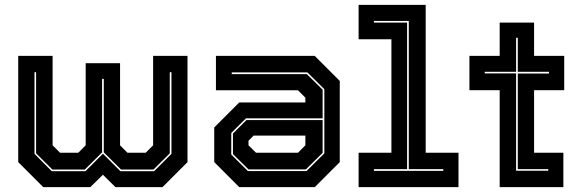

<svg xmlns="http://www.w3.org/2000/svg" viewBox="-20 -770 2396 790"><path d="M55 -540H196.5V-172L227 -141.5H302L332.5 -172V-510H474V-172L504.5 -141.5H579.5L610 -172V-540H751.5V-103L648.5 0H455L403.5 -51L351.5 0H158L55 -103ZM122 -473V-137L193 -65.5H331.5L403.5 -137.5L475.5 -65.5H614L685.5 -137V-473H678.5V-139L611.5 -72.5H478L407 -143V-445.5H400V-143L329 -72.5H195.5L128.5 -139V-473Z M964.5 0 861.5 -103V-245.5L964.5 -348.5H1236.5V-368L1206 -398.5H868.5V-540H1275L1378 -437V-103L1275 0ZM1002.5 -73 938.5 -136V-220.5L994 -276H1307.5V-141L1238.5 -73ZM1000 -66H1241L1314.5 -139V-403L1245 -472H933.5V-465H1242.5L1307.5 -401V-283H992L931.5 -223V-134ZM1033.5 -141.5H1206L1236.5 -172V-212H1023.5L1002.5 -191V-172Z M1455.5 0V-141.5H1590.5V-608.5H1455.5V-750H1731.5V-141.5H1866.5V0ZM1518.5 -67H1804V-74H1662V-684H1518.5V-677H1655V-74H1518.5Z M2036 0V-399H1911.5V-540H2036V-677H2177.5V-540H2301.5V-399H2177.5V-141.5H2298V0ZM2103.5 -67.5H2236V-74H2110.5V-467.5H2239V-474.5H2110.5V-614.5H2103.5V-474.5H1974.5V-468H2103.5Z"/></svg>

Font: Tourney ExtraBold
Style: Regular
Weight: 800
Designer: Tyler Finck
Foundry: Etcetera Type Co
Version: Version 1.015